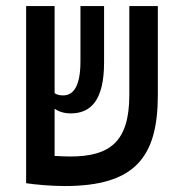

<svg xmlns="http://www.w3.org/2000/svg" viewBox="-20 -606 626 635"><path d="M193.8 9.3C426.3 9.3 502 -85.9 502 -291.5V-585.9H407.7V-292C407.7 -135.3 341.8 -88.4 211.4 -88.4C196.8 -88.4 178.7 -89.4 160.6 -90.3V-246.1C174.3 -237.3 190.9 -231 213.9 -231C280.3 -231 324.2 -273.9 324.2 -399.9V-585.9H246.1V-403.3C246.1 -316.4 220.2 -290.5 189 -290.5C177.2 -290.5 168.5 -292.5 160.6 -297.9V-585.9H66.4V-0.5H66.9V0C95.7 4.4 148.4 9.3 193.8 9.3Z"/></svg>

Font: Cascadia Mono NF
Style: Regular
Weight: 400
Monospace: yes
Designer: Aaron Bell
Foundry: Saja Typeworks
Version: Version 2404.023